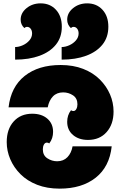

<svg xmlns="http://www.w3.org/2000/svg" viewBox="-20 -1105 716 1143"><path d="M31 -466Q45 -588 127 -653Q209 -718 341 -718Q416 -718 475 -695Q534 -672 574 -632Q614 -592 635 -543Q656 -494 656 -441Q656 -365 614.5 -318.5Q573 -272 504 -272Q449 -272 414.5 -301.5Q380 -331 380 -380Q380 -399 385.5 -416.5Q391 -434 403 -449Q408 -444 417 -444Q428 -444 434.5 -456Q441 -468 441 -484Q441 -520 414.5 -537.5Q388 -555 356 -555Q318 -555 295 -531Q272 -507 264 -466ZM645 -234Q632 -112 549.5 -47Q467 18 335 18Q260 18 201 -5Q142 -28 102 -68Q62 -108 41 -157.5Q20 -207 20 -259Q20 -336 61.5 -382Q103 -428 172 -428Q228 -428 262 -398.5Q296 -369 296 -320Q296 -301 290.5 -283.5Q285 -266 273 -251Q268 -256 259 -256Q248 -256 241.5 -244.5Q235 -233 235 -216Q235 -180 262 -162.5Q289 -145 320 -145Q358 -145 381.5 -169.5Q405 -194 412 -234ZM347 -825Q369 -825 392.5 -835.5Q416 -846 432 -864.5Q448 -883 448 -906Q448 -923 439.5 -934Q431 -945 418 -945Q409 -945 402 -938Q380 -958 380 -988Q380 -1028 415 -1056.5Q450 -1085 499 -1085Q555 -1085 590 -1047Q625 -1009 625 -946Q625 -883 590 -839.5Q555 -796 492.5 -773Q430 -750 347 -750ZM70 -825Q92 -825 115.5 -835.5Q139 -846 155 -864.5Q171 -883 171 -906Q171 -923 162.5 -934Q154 -945 141 -945Q132 -945 125 -938Q103 -958 103 -988Q103 -1028 138 -1056.5Q173 -1085 222 -1085Q278 -1085 313 -1047Q348 -1009 348 -946Q348 -883 313 -839.5Q278 -796 215.5 -773Q153 -750 70 -750Z"/></svg>

Font: Exile
Style: Regular
Weight: 400
Designer: Bartłomiej Rózga @rozgatype
Version: Version 1.000; ttfautohint (v1.8.4.7-5d5b)